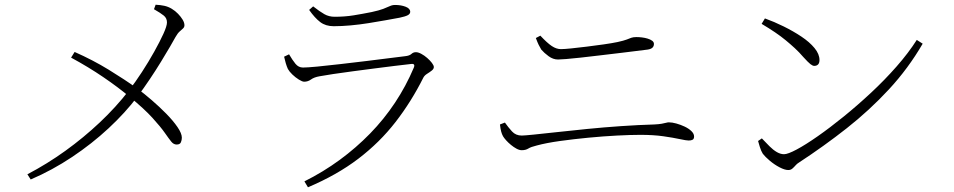

<svg xmlns="http://www.w3.org/2000/svg" viewBox="-20 -752 4040 813"><path d="M110 8 96 -14Q180 -58 257 -113.5Q334 -169 402.5 -233.5Q471 -298 526 -369Q553 -404 581 -447Q609 -490 633 -533Q657 -576 672 -609Q687 -642 687 -657Q687 -675 673.5 -686Q660 -697 632 -713L639 -732Q659 -731 675.5 -727.5Q692 -724 707 -715Q722 -706 734 -693.5Q746 -681 753.5 -668.5Q761 -656 761 -645Q761 -637 755 -631.5Q749 -626 740.5 -618.5Q732 -611 723 -595Q716 -582 700 -554.5Q684 -527 662 -491Q640 -455 614.5 -417Q589 -379 563 -344Q511 -275 440 -209Q369 -143 285 -87Q201 -31 110 8ZM281 -508 296 -532Q373 -498 440 -457Q507 -416 563 -376Q590 -356 622.5 -328Q655 -300 684 -270.5Q713 -241 731.5 -214Q750 -187 750 -169Q750 -159 746 -149.5Q742 -140 728 -140Q715 -140 705 -152.5Q695 -165 677.5 -190Q660 -215 625.5 -253Q591 -291 530 -341Q481 -382 418 -425Q355 -468 281 -508Z M1183 -512 1204 -522Q1218 -498 1231 -482Q1244 -466 1263 -466Q1280 -466 1323 -470Q1366 -474 1420.5 -480.5Q1475 -487 1530.5 -493.5Q1586 -500 1630.5 -506Q1675 -512 1695 -514Q1714 -516 1722 -523.5Q1730 -531 1741 -531Q1751 -531 1764 -524Q1777 -517 1789 -506.5Q1801 -496 1809 -485.5Q1817 -475 1817 -468Q1817 -460 1808 -453Q1799 -446 1788.5 -439.5Q1778 -433 1773 -424Q1722 -322 1655 -235.5Q1588 -149 1497.5 -80Q1407 -11 1284 41L1269 16Q1349 -24 1418.5 -75Q1488 -126 1547 -186.5Q1606 -247 1652.5 -317Q1699 -387 1732 -465Q1740 -484 1720 -481Q1692 -478 1651.5 -473Q1611 -468 1564.5 -462Q1518 -456 1473 -450Q1428 -444 1391 -438.5Q1354 -433 1333 -429Q1310 -425 1297 -415.5Q1284 -406 1268 -406Q1260 -406 1245.5 -415Q1231 -424 1218 -436.5Q1205 -449 1199 -460Q1194 -471 1190 -484.5Q1186 -498 1183 -512ZM1672 -677Q1645 -672 1611.5 -666Q1578 -660 1540.5 -654Q1503 -648 1465 -644.5Q1427 -641 1393 -641Q1359 -641 1336 -658.5Q1313 -676 1289 -710L1306 -725Q1334 -703 1353.5 -692Q1373 -681 1397 -681Q1440 -681 1477 -687Q1514 -693 1554 -701Q1586 -708 1603 -714.5Q1620 -721 1630.5 -726Q1641 -731 1653 -731Q1678 -731 1697.5 -723.5Q1717 -716 1717 -702Q1717 -693 1706.5 -687.5Q1696 -682 1672 -677Z M2722 -542Q2668 -535 2617 -529Q2566 -523 2520.5 -517.5Q2475 -512 2438.5 -508Q2402 -504 2377.5 -502Q2353 -500 2343 -500Q2322 -500 2303 -514Q2284 -528 2272 -542Q2266 -552 2261 -562Q2256 -572 2249 -591L2268 -601Q2297 -570 2316.5 -557Q2336 -544 2355 -544Q2369 -544 2398.5 -547Q2428 -550 2464.5 -554.5Q2501 -559 2536 -564Q2571 -569 2595 -574Q2622 -580 2633.5 -584.5Q2645 -589 2653 -592Q2661 -595 2675 -595Q2686 -595 2698.5 -593.5Q2711 -592 2722.5 -588.5Q2734 -585 2741.5 -579.5Q2749 -574 2749 -566Q2749 -556 2742.5 -550Q2736 -544 2722 -542ZM2097 -225 2118 -233Q2132 -213 2148 -195.5Q2164 -178 2189 -178Q2200 -178 2239.5 -182Q2279 -186 2338 -192.5Q2397 -199 2467 -206Q2537 -213 2610.5 -218Q2684 -223 2751 -225Q2770 -226 2781.5 -228Q2793 -230 2800 -232Q2807 -234 2812 -234Q2826 -234 2844 -229Q2862 -224 2879 -216Q2896 -208 2907.5 -197Q2919 -186 2919 -174Q2919 -164 2913 -160.5Q2907 -157 2896 -157Q2886 -157 2858.5 -163Q2831 -169 2789 -175Q2747 -181 2692 -181Q2650 -181 2592.5 -178Q2535 -175 2472 -169Q2409 -163 2351.5 -155Q2294 -147 2253 -136Q2228 -130 2217 -123Q2206 -116 2189 -116Q2179 -116 2167 -122.5Q2155 -129 2143.5 -138.5Q2132 -148 2123 -158Q2114 -168 2110 -175Q2105 -184 2102 -195.5Q2099 -207 2097 -225Z M3219 -674Q3258 -660 3298.5 -640Q3339 -620 3373.5 -597Q3408 -574 3429 -548.5Q3450 -523 3450 -498Q3450 -485 3444 -479Q3438 -473 3428 -473Q3421 -473 3411.5 -480.5Q3402 -488 3382 -510Q3364 -531 3345.5 -548Q3327 -565 3307 -581.5Q3287 -598 3262 -615Q3237 -632 3205 -651ZM3862 -583 3887 -567Q3826 -462 3744 -373.5Q3662 -285 3565.5 -209Q3469 -133 3362 -63Q3355 -59 3348.5 -51.5Q3342 -44 3335 -38Q3328 -32 3318 -32Q3303 -32 3281 -43.5Q3259 -55 3239.5 -71.5Q3220 -88 3210 -101Q3203 -112 3197.5 -129.5Q3192 -147 3190 -155L3206 -166Q3223 -148 3238.5 -132.5Q3254 -117 3269.5 -108Q3285 -99 3300 -99Q3316 -99 3353.5 -119Q3391 -139 3442.5 -175Q3494 -211 3552 -258Q3610 -305 3668 -359Q3726 -413 3776.5 -470.5Q3827 -528 3862 -583Z"/></svg>

Font: Noto Serif JP
Style: Regular
Weight: 200
Designer: Ryoko NISHIZUKA 西塚涼子 (kana & ideographs); Frank Grießhammer (Latin, Greek & Cyrillic); Wenlong ZHANG 张文龙 (bopomofo); San
Foundry: Adobe
Version: Version 2.001;hotconv 1.1.0;makeotfexe 2.6.0